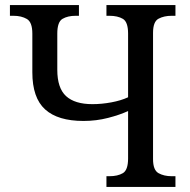

<svg xmlns="http://www.w3.org/2000/svg" viewBox="-20 -734 745 754"><path d="M398 0V-42H410Q442 -42 462.5 -54Q483 -66 483 -112V-298Q451 -283 404.5 -271Q358 -259 308 -259Q207 -259 157 -304.5Q107 -350 107 -450V-602Q107 -647 85.5 -659.5Q64 -672 33 -672H19V-714H290V-672H277Q246 -672 225.5 -660Q205 -648 205 -602V-460Q205 -388 239.5 -356.5Q274 -325 343 -325Q379 -325 417 -332Q455 -339 483 -352V-602Q483 -648 462.5 -660Q442 -672 410 -672H398V-714H669V-672H654Q624 -672 602.5 -660.5Q581 -649 581 -605V-109Q581 -66 602.5 -54Q624 -42 654 -42H669V0Z"/></svg>

Font: Noto Serif SemiCondensed
Style: Regular
Weight: 400
Width: 4
Designer: Monotype Design Team
Foundry: Monotype Imaging Inc.
Version: Version 2.013